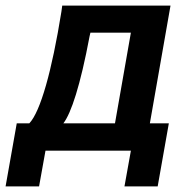

<svg xmlns="http://www.w3.org/2000/svg" viewBox="-76 -540 672 688"><path d="M-56 128H64L87 0H393L370 128H489L529 -98H461L535 -520H147L144 -498C110 -286 69 -140 29 -98H-16ZM151 -98C179 -134 212 -234 245 -410L248 -423H393L336 -98Z"/></svg>

Font: Fixel Text 20240404 SemiBold
Style: Italic
Weight: 600
Width: 4
Italic angle: -10°
Designer: AlfaBravo + MacPaw
Foundry: Kyrylo Tkachov, Marchela Mozhyna, Serhii Makarenko, Maria Weinstein, Zakhar Kryvoshyya
Version: Version 1.211;Glyphs 3.2 (3225)